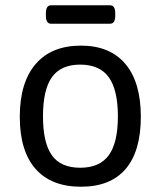

<svg xmlns="http://www.w3.org/2000/svg" viewBox="-20 -702 609 728"><path d="M287 -529Q397 -529 455.5 -459.5Q514 -390 514 -259Q514 -129 456.5 -61.5Q399 6 287 6Q174 6 114.5 -62Q55 -130 55 -259Q55 -389 115 -459Q175 -529 287 -529ZM284 -457Q211 -457 177 -409.5Q143 -362 143 -261Q143 -161 176.5 -113.5Q210 -66 284 -66Q358 -66 392.5 -113.5Q427 -161 427 -261Q427 -361 392.5 -409Q358 -457 284 -457ZM397 -682Q417 -682 417 -652V-642Q417 -612 397 -612H174Q154 -612 154 -642V-652Q154 -682 174 -682Z"/></svg>

Font: Asap VF Beta
Style: Regular
Weight: 400
Designer: Pablo Cosgaya
Foundry: Pablo Cosgaya
Version: Version 1.007